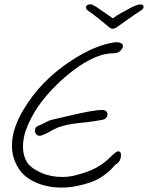

<svg xmlns="http://www.w3.org/2000/svg" viewBox="-20 -793 669 868"><path d="M258 55Q195 55 143.5 32.5Q92 10 67 -27Q50 -53 42 -79.5Q34 -106 34 -134Q34 -176 48 -216.5Q62 -257 84.5 -294.5Q107 -332 130 -362Q173 -418 232 -467Q291 -516 356.5 -551.5Q422 -587 483 -599Q497 -602 506 -602Q521 -602 528.5 -597Q536 -592 536 -585Q536 -576 525 -564Q514 -552 492 -552H491Q451 -552 407 -532.5Q363 -513 319 -480.5Q275 -448 236 -409.5Q197 -371 168 -333Q134 -289 109 -234.5Q84 -180 84 -130Q84 -86 106 -54Q122 -32 165 -12.5Q208 7 262 7Q288 7 315 1Q377 -14 412.5 -33.5Q448 -53 468.5 -73Q489 -93 505 -106Q511 -109 515 -109Q527 -109 527 -91Q527 -81 522.5 -70Q518 -59 508 -53Q501 -49 484 -29.5Q467 -10 430 12.5Q393 35 326 48Q309 52 292 53.5Q275 55 258 55ZM160 -179Q150 -179 144 -186Q138 -193 138 -202Q138 -220 156 -226Q175 -233 189.5 -241.5Q204 -250 225 -254Q225 -254 242.5 -258Q260 -262 287.5 -268.5Q315 -275 345 -281.5Q375 -288 401.5 -292Q428 -296 442 -296Q454 -296 460 -290Q466 -284 466 -276Q466 -268 460 -260.5Q454 -253 441 -251Q399 -243 367 -240Q335 -237 304.5 -232.5Q274 -228 237 -215V-214Q221 -208 206 -198.5Q191 -189 169 -181Q163 -179 160 -179ZM616 -773Q629 -773 629 -761Q629 -758 626.5 -753.5Q624 -749 615 -744Q593 -730 564.5 -710Q536 -690 511 -672Q499 -663 490 -663Q480 -663 471 -672Q449 -690 424.5 -710Q400 -730 379 -744Q372 -749 370 -754Q368 -759 369 -761Q369 -766 374 -769.5Q379 -773 384 -773Q386 -773 392 -773Q398 -773 415 -762Q425 -756 445 -741.5Q465 -727 490 -710Q506 -722 524.5 -732.5Q543 -743 557.5 -750.5Q572 -758 575 -760Q583 -764 594.5 -768.5Q606 -773 616 -773Z"/></svg>

Font: Grape Nuts
Style: Regular
Weight: 400
Designer: Robert E. Leuschke
Foundry: Robert E. Leuschke
Version: Version 1.010; ttfautohint (v1.8.3)